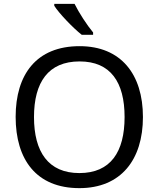

<svg xmlns="http://www.w3.org/2000/svg" viewBox="-20 -964 821 994"><path d="M366 -944H261V-934C284 -897 357 -820 403 -784H462V-796C431 -833 388 -899 366 -944ZM720 -358C720 -580 606 -725 392 -725C168 -725 61 -578 61 -359C61 -138 168 10 391 10C606 10 720 -137 720 -358ZM156 -358C156 -538 230 -646 392 -646C553 -646 625 -538 625 -358C625 -178 553 -68 391 -68C230 -68 156 -178 156 -358Z"/></svg>

Font: Noto Sans Kayah Li
Style: Regular
Weight: 400
Designer: Monotype Design Team, Sérgio Martins
Foundry: Monotype Imaging Inc.
Version: Version 2.002